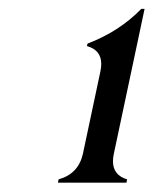

<svg xmlns="http://www.w3.org/2000/svg" viewBox="-20 -796 339 424"><path d="M292 -776.4H299.3L231.4 -456.5Q229.5 -447.8 229.5 -439.9Q229.5 -409.2 260.7 -399.9L259.3 -392.6H107.9L109.4 -399.9Q153.3 -412.1 163.1 -456.5L201.7 -638.2Q203.6 -647 203.6 -654.8Q203.6 -685.5 171.9 -694.3L173.3 -699.7Q243.7 -726.6 292 -776.4Z"/></svg>

Font: Modern Antiqua
Style: Book Oblique
Weight: 400
Italic angle: -12°
Designer: Wojciech Kalinowski "wmk69" (wmk69@o2.pl)
Foundry: Wojciech Kalinowski "wmk69" (wmk69@o2.pl)
Version: Version 3.1.0; 2021-05-28